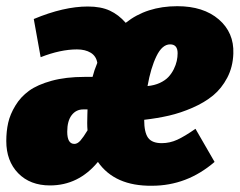

<svg xmlns="http://www.w3.org/2000/svg" viewBox="-26 -574 766 614"><path d="M254.9 -553.2Q296.9 -553.2 325.2 -540Q353.5 -526.9 376 -501Q442.9 -554.2 541 -554.2Q624.5 -554.2 673.6 -512Q722.7 -469.7 720.2 -402.8Q718.8 -359.9 700.7 -325.4Q682.6 -291 655.3 -268.6Q627.9 -246.1 589.8 -229.5Q551.8 -212.9 514.6 -204.3Q477.5 -195.8 435.1 -190.9Q435.1 -150.9 447.5 -133.5Q460 -116.2 491.2 -116.2Q517.1 -116.2 541 -127.2Q564.9 -138.2 599.1 -162.1L660.2 -56.2Q571.8 20 460 20Q341.3 21.5 287.1 -56.2Q225.1 19 133.8 19Q70.3 19 32.2 -20Q-5.9 -59.1 -5.9 -123Q-5.9 -154.3 0.2 -181.4Q6.3 -208.5 23.2 -236.3Q40 -264.2 66.9 -283.7Q93.8 -303.2 139.2 -315.7Q184.6 -328.1 244.1 -328.1H270Q274.9 -348.1 285.2 -373Q281.7 -394.5 264.2 -405.3Q246.6 -416 220.2 -416Q167.5 -416 104 -391.1L82 -513.2Q177.7 -553.2 254.9 -553.2ZM518.1 -432.1Q492.7 -432.1 474.4 -394.5Q456.1 -356.9 445.8 -298.8Q467.8 -300.8 485.1 -308.8Q502.4 -316.9 512.7 -327.9Q522.9 -338.9 529.8 -352.8Q536.6 -366.7 539.3 -379.2Q542 -391.6 542 -403.8Q542 -432.1 518.1 -432.1ZM253.9 -224.1H240.2Q217.3 -224.1 203.1 -205.6Q189 -187 189 -152.8Q189 -113.8 211.9 -113.8Q221.7 -113.8 231.2 -124.5Q240.7 -135.3 253.9 -157.2Q252.9 -167.5 252.9 -180.9Q252.9 -194.3 253.4 -207.8Q253.9 -221.2 253.9 -224.1Z"/></svg>

Font: Fira Sans Compressed Heavy
Style: Italic
Weight: 900
Width: 3
Italic angle: -8°
Designer: Carrois Corporate & Edenspiekermann AG
Foundry: Carrois Corporate GbR & Edenspiekermann AG
Version: Version 4.203;PS 004.203;hotconv 1.0.88;makeotf.lib2.5.64775